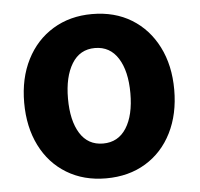

<svg xmlns="http://www.w3.org/2000/svg" viewBox="-45 -593 685 659"><g transform="rotate(-5 297.5 -263.0)"><path d="M554 -263Q554 -347 521.5 -411Q489 -475 431 -510.5Q373 -546 295 -546Q219 -546 160.5 -510.5Q102 -475 69.5 -411Q37 -347 37 -263Q37 -179 69 -115Q101 -51 159.5 -15.5Q218 20 295 20Q373 20 431.5 -15.5Q490 -51 522 -115Q554 -179 554 -263ZM403 -264Q403 -188 375 -144Q347 -100 295 -100Q243 -100 215.5 -144Q188 -188 188 -264Q188 -339 215.5 -384Q243 -429 295 -429Q347 -429 375 -384.5Q403 -340 403 -264Z"/></g></svg>

Font: Repo Bold
Style: Bold
Weight: 700
Designer: Stefan Peev
Foundry: Context Ltd
Version: Version 1.502